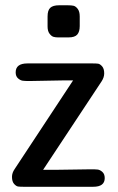

<svg xmlns="http://www.w3.org/2000/svg" viewBox="-20 -715 451 735"><path d="M25.9 -38.1Q25.9 -53.2 36.1 -67.9L259.8 -407.2H222.2Q208 -407.2 157 -406Q106 -404.8 91.8 -404.8Q75.7 -404.8 66.9 -406Q58.1 -407.2 49.1 -415Q40 -422.9 40 -438Q40 -472.2 85 -472.2H335Q348.1 -472.2 355.5 -471.2Q362.8 -470.2 370.8 -461.2Q378.9 -452.1 378.9 -434.1Q378.9 -418.9 369.1 -403.8L145 -64.9H190.9Q213.9 -64.9 260 -65.9Q306.2 -66.9 328.1 -66.9Q345.2 -66.9 354 -65.9Q362.8 -64.9 371.8 -56.9Q380.9 -48.8 380.9 -33.2Q380.9 0 336.9 0H69.8Q56.6 0 49.3 -1Q42 -2 33.9 -11Q25.9 -20 25.9 -38.1ZM162.1 -613.8V-651.9Q162.1 -675.8 172.6 -685.3Q183.1 -694.8 206.1 -694.8H239.3Q253.4 -694.8 261.7 -692.9Q270 -690.9 277.6 -680.9Q285.2 -670.9 285.2 -651.9V-615.2Q285.2 -593.3 275.6 -582.5Q266.1 -571.8 242.2 -571.8H202.1Q192.4 -571.8 184.8 -574Q177.2 -576.2 169.7 -585.9Q162.1 -595.7 162.1 -613.8Z"/></svg>

Font: CMU Sans Serif Demi Condensed
Style: DemiCondensed
Weight: 600
Width: 3
Version: Version 0.7.0